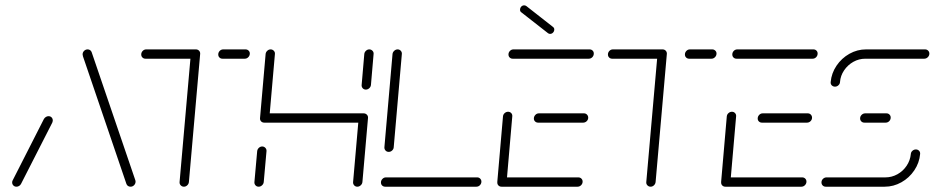

<svg xmlns="http://www.w3.org/2000/svg" viewBox="-20 -705 3529 725"><path d="M42.2 0Q35.2 0 30.6 -4.6Q25.9 -9.3 25.9 -16.3Q25.9 -21.1 28.1 -24.4L145.9 -255.9Q148.9 -260.7 153.5 -263.5Q158.1 -266.3 163.3 -266.3Q170.4 -266.3 174.8 -261.7Q179.3 -257 179.3 -250Q179.3 -247.4 177.4 -241.9L59.3 -10.4Q56.7 -5.6 52 -2.8Q47.4 0 42.2 0ZM491.9 -19.3Q491.9 -11.5 486.3 -5.7Q480.7 0 473 0Q467.4 0 463.3 -2.8Q459.3 -5.6 457.4 -10.4L293.3 -492.2Q291.9 -498.1 291.9 -499.6Q291.9 -507.4 297.6 -513Q303.3 -518.5 310.7 -518.5Q316.3 -518.5 320.2 -515.7Q324.1 -513 325.9 -508.5L490.4 -26.3Q491.9 -22.2 491.9 -19.3Z M735.9 -502.2 693.3 -17.8Q692.6 -10.4 687 -5.2Q681.5 0 674.4 0Q667.4 0 662.4 -5.2Q657.4 -10.4 658.1 -17.8L700.7 -502.2ZM513.3 -499.3Q513.3 -507 518.9 -512.8Q524.4 -518.5 532.2 -518.5H719.6Q726.7 -518.5 731.3 -513.9Q735.9 -509.3 735.9 -502.6Q735.9 -494.8 730.2 -489.1Q724.4 -483.3 716.7 -483.3H529.3Q522.6 -483.3 518 -487.8Q513.3 -492.2 513.3 -499.3ZM804.1 -499.3Q804.1 -507 809.6 -512.8Q815.2 -518.5 823 -518.5H907Q913.7 -518.5 918.5 -514.1Q923.3 -509.6 923.3 -503Q923.3 -494.8 917.6 -489.1Q911.9 -483.3 904.4 -483.3H820Q813.3 -483.3 808.7 -487.8Q804.1 -492.2 804.1 -499.3Z M956.7 0Q949.3 0 944.6 -5.4Q940 -10.7 940.7 -17.8L951.1 -134.1Q951.9 -141.5 957.4 -146.7Q963 -151.9 970 -151.9Q977 -151.9 982 -146.7Q987 -141.5 986.3 -134.1L975.9 -17.8Q975.2 -10.4 969.4 -5.2Q963.7 0 956.7 0ZM1001.9 -518.5Q1008.9 -518.5 1013.9 -513.3Q1018.9 -508.1 1018.1 -501.1L997 -259.3Q996.3 -251.9 990.6 -246.9Q984.8 -241.9 977.8 -241.9Q970.4 -241.9 965.7 -247Q961.1 -252.2 961.9 -259.3L983 -501.1Q983.7 -508.1 989.3 -513.3Q994.8 -518.5 1001.9 -518.5ZM1350.4 -241.9H977.8L980.7 -277H1353.3ZM1353.3 -277Q1360.4 -277 1365.4 -271.9Q1370.4 -266.7 1369.6 -259.3L1348.5 -17.8Q1347.8 -10.4 1342 -5.2Q1336.3 0 1329.3 0Q1321.9 0 1317.2 -5.4Q1312.6 -10.7 1313.3 -17.8L1334.4 -259.3Q1335.2 -266.7 1340.7 -271.9Q1346.3 -277 1353.3 -277ZM1361.5 -366.7Q1354.1 -366.7 1349.4 -372Q1344.8 -377.4 1345.6 -384.4L1355.6 -501.1Q1356.3 -508.1 1361.9 -513.3Q1367.4 -518.5 1374.4 -518.5Q1381.5 -518.5 1386.5 -513.3Q1391.5 -508.1 1390.7 -501.1L1380.7 -384.4Q1380 -377 1374.3 -371.9Q1368.5 -366.7 1361.5 -366.7Z M1797.8 -19.3Q1797.8 -11.5 1792.2 -5.7Q1786.7 0 1778.9 0H1434.4Q1427.8 0 1423.1 -4.4Q1418.5 -8.9 1418.5 -15.9Q1418.5 -23.7 1424.1 -29.4Q1429.6 -35.2 1437.4 -35.2H1781.9Q1788.5 -35.2 1793.1 -30.6Q1797.8 -25.9 1797.8 -19.3ZM1447.8 -131.5Q1440.4 -131.5 1435.7 -136.7Q1431.1 -141.9 1431.5 -148.9L1462.2 -501.1Q1463 -508.1 1468.7 -513.3Q1474.4 -518.5 1481.5 -518.5Q1488.5 -518.5 1493.3 -513.3Q1498.1 -508.1 1497.4 -501.1L1466.7 -148.9Q1466.3 -141.9 1460.7 -136.7Q1455.2 -131.5 1447.8 -131.5Z M1857.8 -18.1 1879.3 -265.6Q1880 -273 1885.7 -278Q1891.5 -283 1898.5 -283Q1905.9 -283 1910.6 -277.8Q1915.2 -272.6 1914.4 -265.6L1893 -18.1ZM2180 -19.3Q2180 -11.5 2174.3 -5.7Q2168.5 0 2161.1 0H1873.7Q1867 0 1862.4 -4.4Q1857.8 -8.9 1857.8 -15.9Q1857.8 -23.7 1863.3 -29.4Q1868.9 -35.2 1876.7 -35.2H2163.7Q2170.7 -35.2 2175.4 -30.6Q2180 -25.9 2180 -19.3ZM1995.9 -257.4Q1995.9 -265.2 2001.5 -271.1Q2007 -277 2014.8 -277H2185.2Q2191.9 -277 2196.5 -272.2Q2201.1 -267.4 2201.1 -260.7Q2201.1 -253 2195.4 -247.4Q2189.6 -241.9 2182.2 -241.9H2011.9Q2005.2 -241.9 2000.6 -246.3Q1995.9 -250.7 1995.9 -257.4ZM1900 -499.3Q1900 -507 1905.6 -512.8Q1911.1 -518.5 1918.9 -518.5H2206.3Q2213 -518.5 2217.6 -514.1Q2222.2 -509.6 2222.2 -503Q2222.2 -494.8 2216.7 -489.1Q2211.1 -483.3 2203.3 -483.3H1915.9Q1909.3 -483.3 1904.6 -487.8Q1900 -492.2 1900 -499.3ZM1943.7 -667.8Q1943.7 -674.8 1948.1 -679.8Q1952.6 -684.8 1959.3 -684.8Q1964.1 -684.8 1967.8 -681.9L2068.1 -603.3Q2073 -599.6 2073 -593.7Q2073 -587 2068.3 -582Q2063.7 -577 2057 -577Q2052.6 -577 2048.9 -580L1948.5 -658.5Q1943.7 -661.9 1943.7 -667.8Z M2498.1 -502.2 2455.6 -17.8Q2454.8 -10.4 2449.3 -5.2Q2443.7 0 2436.7 0Q2429.6 0 2424.6 -5.2Q2419.6 -10.4 2420.4 -17.8L2463 -502.2ZM2275.6 -499.3Q2275.6 -507 2281.1 -512.8Q2286.7 -518.5 2294.4 -518.5H2481.9Q2488.9 -518.5 2493.5 -513.9Q2498.1 -509.3 2498.1 -502.6Q2498.1 -494.8 2492.4 -489.1Q2486.7 -483.3 2478.9 -483.3H2291.5Q2284.8 -483.3 2280.2 -487.8Q2275.6 -492.2 2275.6 -499.3ZM2566.3 -499.3Q2566.3 -507 2571.9 -512.8Q2577.4 -518.5 2585.2 -518.5H2669.3Q2675.9 -518.5 2680.7 -514.1Q2685.6 -509.6 2685.6 -503Q2685.6 -494.8 2679.8 -489.1Q2674.1 -483.3 2666.7 -483.3H2582.2Q2575.6 -483.3 2570.9 -487.8Q2566.3 -492.2 2566.3 -499.3Z M2703 -18.1 2724.4 -265.6Q2725.2 -273 2730.9 -278Q2736.7 -283 2743.7 -283Q2751.1 -283 2755.7 -277.8Q2760.4 -272.6 2759.6 -265.6L2738.1 -18.1ZM3025.2 -19.3Q3025.2 -11.5 3019.4 -5.7Q3013.7 0 3006.3 0H2718.9Q2712.2 0 2707.6 -4.4Q2703 -8.9 2703 -15.9Q2703 -23.7 2708.5 -29.4Q2714.1 -35.2 2721.9 -35.2H3008.9Q3015.9 -35.2 3020.6 -30.6Q3025.2 -25.9 3025.2 -19.3ZM2841.1 -257.4Q2841.1 -265.2 2846.7 -271.1Q2852.2 -277 2860 -277H3030.4Q3037 -277 3041.7 -272.2Q3046.3 -267.4 3046.3 -260.7Q3046.3 -253 3040.6 -247.4Q3034.8 -241.9 3027.4 -241.9H2857Q2850.4 -241.9 2845.7 -246.3Q2841.1 -250.7 2841.1 -257.4ZM2745.2 -499.3Q2745.2 -507 2750.7 -512.8Q2756.3 -518.5 2764.1 -518.5H3051.5Q3058.1 -518.5 3062.8 -514.1Q3067.4 -509.6 3067.4 -503Q3067.4 -494.8 3061.9 -489.1Q3056.3 -483.3 3048.5 -483.3H2761.1Q2754.4 -483.3 2749.8 -487.8Q2745.2 -492.2 2745.2 -499.3Z M3438.5 -140.7Q3445.6 -140.7 3450.4 -135.7Q3455.2 -130.7 3454.4 -123.3Q3451.5 -90 3432.4 -61.7Q3413.3 -33.3 3383.7 -16.7Q3354.1 0 3320.7 0H3098.1Q3091.1 0 3086.5 -4.6Q3081.9 -9.3 3081.9 -16.3Q3081.9 -24.1 3087.6 -29.6Q3093.3 -35.2 3101.1 -35.2H3323.3Q3347.4 -35.2 3368.7 -47Q3390 -58.9 3403.5 -79.1Q3417 -99.3 3419.3 -123.3Q3419.6 -130.4 3425.4 -135.6Q3431.1 -140.7 3438.5 -140.7ZM3343.3 -261.1Q3343.3 -253.3 3337.8 -247.6Q3332.2 -241.9 3324.4 -241.9H3244.1Q3237 -241.9 3232.4 -246.5Q3227.8 -251.1 3227.8 -257.8Q3227.8 -265.6 3233.5 -271.3Q3239.3 -277 3247 -277H3327.4Q3334.1 -277 3338.7 -272.4Q3343.3 -267.8 3343.3 -261.1ZM3133 -377.8Q3125.6 -377.8 3120.7 -382.8Q3115.9 -387.8 3116.7 -395.2Q3119.6 -428.5 3138.7 -456.9Q3157.8 -485.2 3187.4 -501.9Q3217 -518.5 3250.4 -518.5H3473Q3480 -518.5 3484.6 -513.9Q3489.3 -509.3 3489.3 -502.6Q3489.3 -494.8 3483.5 -489.1Q3477.8 -483.3 3470 -483.3H3247.4Q3223.3 -483.3 3202.2 -471.5Q3181.1 -459.6 3167.4 -439.4Q3153.7 -419.3 3151.9 -395.2Q3151.5 -388.1 3145.9 -383Q3140.4 -377.8 3133 -377.8Z"/></svg>

Font: 26F Galaxy Sans Light
Style: Italic
Weight: 300
Italic angle: -5°
Designer: C₂₉H₂₅N₃O₅
Version: Version 1.200